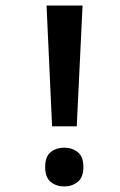

<svg xmlns="http://www.w3.org/2000/svg" viewBox="-20 -685 432 693"><path d="M168 -229 148 -665H278L257 -229ZM212 -12Q183 -12 163 -28.5Q143 -45 143 -82Q143 -120 163 -136Q183 -152 212 -152Q240 -152 260.5 -136Q281 -120 281 -82Q281 -45 260.5 -28.5Q240 -12 212 -12Z"/></svg>

Font: Noto Sans Gunjala Gondi Semibold
Style: Regular
Weight: 600
Designer: Ek Type
Foundry: Ek Type
Version: Version 1.004; ttfautohint (v1.8.4.7-5d5b)